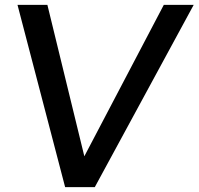

<svg xmlns="http://www.w3.org/2000/svg" viewBox="-20 -770 817 790"><path d="M777 -750 370 0H248L52 -750H175L327 -127L654 -750Z"/></svg>

Font: Oakes Grotesk Medium
Style: Italic
Weight: 500
Italic angle: -8°
Designer: Samuel Oakes
Foundry: Samuel Oakes
Version: Version 1.000;PS 001.000;hotconv 1.0.88;makeotf.lib2.5.64775